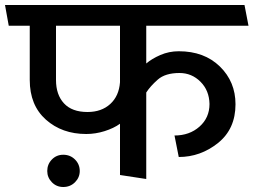

<svg xmlns="http://www.w3.org/2000/svg" viewBox="-31 -700 1014 768"><path d="M449 -371V-597H193V-380Q193 -321 225 -286.5Q257 -252 319 -252Q375 -252 410 -284Q445 -316 449 -371ZM667 -158Q727 -158 767 -193.5Q807 -229 807 -284Q806 -338 771 -373Q736 -408 687 -408Q630 -408 600 -381.5Q570 -355 554 -330V16L449 0V-205Q424 -187 387.5 -175.5Q351 -164 314 -164Q217 -164 152.5 -221.5Q88 -279 88 -380V-597H4Q0 -618 -3.5 -638.5Q-7 -659 -11 -680H947Q951 -659 955 -638.5Q959 -618 963 -597H554V-446Q576 -465 610.5 -480Q645 -495 684 -495Q786 -495 848.5 -434Q911 -373 911 -283Q911 -184 841 -128Q771 -72 684 -72ZM222 48Q195 48 176.5 29Q158 10 158 -16Q158 -43 176.5 -62Q195 -81 222 -81Q250 -81 269 -62Q288 -43 288 -16Q288 10 269 29Q250 48 222 48Z"/></svg>

Font: Palanquin Medium
Style: Regular
Weight: 500
Designer: Pria Ravichandran
Version: Version 1.0.4